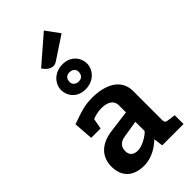

<svg xmlns="http://www.w3.org/2000/svg" viewBox="-299 -1056 1141 1141"><g transform="rotate(-45 272.0 -485.0)"><path d="M449 -351C449 -455 352 -495 248 -495C187 -495 151 -483 67 -453L76 -330H155L167 -396C187 -405 216 -412 242 -412C292 -412 329 -395 329 -349V-291L190 -273C91 -260 40 -204 40 -124C40 -45 85 10 183 10C252 10 308 -32 335 -59L343 0H522V-74L471 -81C453 -83 449 -91 449 -109ZM329 -212V-134C316 -117 260 -80 219 -80C184 -80 163 -98 163 -130C163 -167 184 -188 219 -194ZM371 -660C371 -709 334 -760 265 -760C191 -760 150 -706 150 -657C150 -608 187 -557 256 -557C330 -557 371 -611 371 -660ZM301 -662C301 -635 288 -619 261 -619C239 -619 220 -632 220 -654C220 -681 233 -697 260 -697C282 -697 301 -684 301 -662ZM328 -980 157 -832C171 -812 192 -790 219 -790C228 -790 238 -793 249 -800L391 -894Z"/></g></svg>

Font: Enriqueta
Style: Bold
Weight: 700
Designer: Viviana Monsalve, Gustavo Ibarra
Foundry: Viviana Monsalve, Gustavo Ibarra
Version: Version 1.002